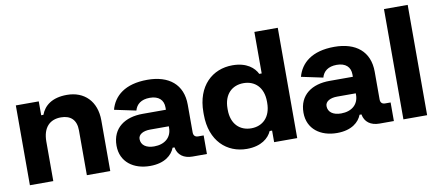

<svg xmlns="http://www.w3.org/2000/svg" viewBox="-65 -944 2737 1200"><g transform="rotate(-10 1303.5 -344.0)"><path d="M43 0H191.5V-250.5C191.5 -340 236.5 -384 307 -384C368 -384 404.5 -351.5 404.5 -284.5V0H553V-322C553 -443 478.5 -516 368.5 -516C273 -516 223.5 -474 202.5 -418.5H188.5V-506.5H43Z M962 -76H974C982.5 -27 1020 0 1075 0H1166.5V-118H1132C1113 -118 1102 -128 1102 -149V-324.5C1102 -453.5 1016 -521.5 880 -521.5C737 -521.5 665.5 -457.5 642.5 -373L779.5 -344C790 -382.5 820.5 -408 875.5 -408C932 -408 962 -378.5 962 -332V-317H814C703.5 -317 619 -263 619 -149C619 -45.5 700 12 804.5 12C898.5 12 945 -32 962 -76ZM850.5 -104C799.5 -104 768 -127 768 -165C768 -194.5 799.5 -212 843.5 -212H962V-203C962 -141 917.5 -104 850.5 -104Z M1739.5 0V-700H1591V-436.5H1575.5C1557 -475.5 1510.5 -518.5 1419 -518.5C1292.5 -518.5 1190 -428.5 1190 -260.5V-246C1190 -77.5 1293 12 1419 12C1510.5 12 1559 -31 1577.5 -73.5H1593V0ZM1468 -110C1396 -110 1342.5 -158.5 1342.5 -249.5V-257.5C1342.5 -348.5 1396 -396.5 1468 -396.5C1539.5 -396.5 1593 -348.5 1593 -257.5V-249.5C1593 -158.5 1539.5 -110 1468 -110Z M2148.5 -76H2160.5C2169 -27 2206.5 0 2261.5 0H2353V-118H2318.5C2299.5 -118 2288.5 -128 2288.5 -149V-324.5C2288.5 -453.5 2202.5 -521.5 2066.5 -521.5C1923.5 -521.5 1852 -457.5 1829 -373L1966 -344C1976.5 -382.5 2007 -408 2062 -408C2118.5 -408 2148.5 -378.5 2148.5 -332V-317H2000.5C1890 -317 1805.5 -263 1805.5 -149C1805.5 -45.5 1886.5 12 1991 12C2085 12 2131.5 -32 2148.5 -76ZM2037 -104C1986 -104 1954.5 -127 1954.5 -165C1954.5 -194.5 1986 -212 2030 -212H2148.5V-203C2148.5 -141 2104 -104 2037 -104Z M2413.5 0H2564V-700H2413.5Z"/></g></svg>

Font: MCL Standard Bold
Style: Regular
Weight: 700
Designer: Květoslav Bartoš
Foundry: Florian Karsten
Version: Version 1.001;Glyphs 3.2.3 (3260)